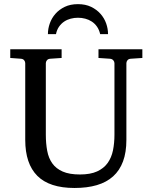

<svg xmlns="http://www.w3.org/2000/svg" viewBox="-20 -915 752 951"><path d="M627 -624Q616.2 -623 611.1 -616.2Q606 -609.4 606 -602.1V-222.2Q606 -160.6 589.4 -115.7Q572.8 -70.8 540.3 -41.5Q507.8 -12.2 459.7 2Q411.6 16.1 349.1 16.1Q225.1 16.1 165 -43.9Q105 -104 105 -222.2V-602.1Q105 -609.4 99.9 -616.2Q94.7 -623 84 -624L30.8 -627.9V-670.9H285.2V-627.9L228 -624Q217.3 -623 212.2 -616.2Q207 -609.4 207 -602.1V-248Q207 -204.1 213.9 -167.7Q220.7 -131.3 239.3 -105.5Q257.8 -79.6 290.8 -65.2Q323.7 -50.8 376 -50.8Q427.7 -50.8 460.9 -65.9Q494.1 -81.1 513.2 -107.7Q532.2 -134.3 539.6 -170.4Q546.9 -206.5 546.9 -248V-602.1Q546.9 -609.4 541.3 -616.2Q535.6 -623 524.9 -624L467.8 -627.9V-670.9H685.1V-627.9ZM476.1 -746.1Q471.2 -767.6 460.4 -783Q449.7 -798.3 434.8 -808.1Q419.9 -817.9 402.3 -822.5Q384.8 -827.1 366.2 -827.1Q347.7 -827.1 330.1 -822.5Q312.5 -817.9 297.9 -808.1Q283.2 -798.3 272.5 -783Q261.7 -767.6 257.3 -746.1H217.3Q217.3 -772.5 226.6 -798.8Q235.8 -825.2 254.4 -846.4Q272.9 -867.7 300.8 -881.1Q328.6 -894.5 366.2 -894.5Q403.3 -894.5 431.2 -881.1Q459 -867.7 477.8 -846.4Q496.6 -825.2 505.9 -798.8Q515.1 -772.5 515.1 -746.1Z"/></svg>

Font: Charis SIL Phon
Style: Regular
Weight: 400
Foundry: SIL International
Version: Version 5.000